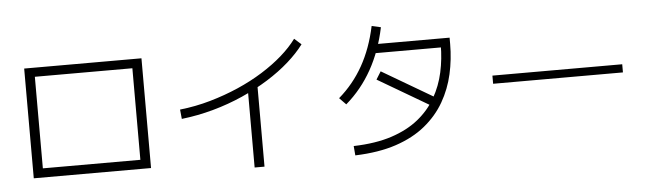

<svg xmlns="http://www.w3.org/2000/svg" viewBox="-50 -981 4101 1220"><g transform="rotate(-5 2000.0 -371.5)"><path d="M126 -10V-710H874V-10ZM189 -68H811V-652H189Z M1096 -304 1090 -364Q1190 -375 1284.5 -402Q1379 -429 1465 -466.5Q1551 -504 1624.5 -550Q1698 -596 1755.5 -646.5Q1813 -697 1851 -749L1895 -710Q1855 -656 1794 -602Q1733 -548 1655.5 -499.5Q1578 -451 1488 -411Q1398 -371 1299 -343.5Q1200 -316 1096 -304ZM1530 -470H1593V44H1530Z M2174 23 2169 -37Q2310 -41 2412 -74.5Q2514 -108 2584 -164.5Q2654 -221 2696.5 -295.5Q2739 -370 2757.5 -455Q2776 -540 2776 -630L2793 -613H2335V-670H2836V-630Q2836 -532 2815 -438.5Q2794 -345 2747 -263.5Q2700 -182 2623 -119Q2546 -56 2435 -19Q2324 18 2174 23ZM2145 -305 2103 -348Q2197 -429 2258 -537.5Q2319 -646 2349 -787L2407 -774Q2345 -477 2145 -305ZM2720 -296 2689 -246 2350 -445 2381 -495Z M3914 -406V-354H3086V-406Z"/></g></svg>

Font: Murecho Thin Light
Style: Regular
Weight: 300
Version: Version 1.010